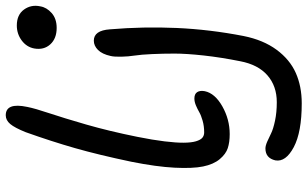

<svg xmlns="http://www.w3.org/2000/svg" viewBox="-219 -625 1059 661"><g transform="rotate(-90 310.5 -294.5)"><path d="M179.2 -33.2Q151.4 -33.2 131.1 -39.8Q110.8 -46.4 93 -67.6Q75.2 -88.9 67.9 -124.8Q60.5 -160.6 63.7 -223.1Q66.9 -285.6 84 -371.1Q107.9 -484.9 131.1 -565.9Q154.3 -647 186 -735.8Q201.2 -773.4 214.1 -788.8Q227.1 -804.2 244.1 -804.2Q288.6 -804.2 272.9 -730Q267.6 -703.1 251.2 -654.3Q234.9 -605.5 212.2 -526.9Q189.5 -448.2 169.9 -351.1Q159.2 -297.9 154.3 -257.3Q149.4 -216.8 149.7 -191.2Q149.9 -165.5 154.5 -149.7Q159.2 -133.8 166.7 -127.4Q174.3 -121.1 185.1 -121.1Q207 -121.1 225.6 -126.5Q244.1 -131.8 254.6 -137.9Q265.1 -144 277.8 -149.4Q290.5 -154.8 301.8 -154.8Q317.4 -154.8 323.7 -145.3Q330.1 -135.7 327.1 -119.1Q319.8 -84 274.9 -58.6Q230 -33.2 179.2 -33.2ZM544.9 -628.9Q508.3 -628.9 488.3 -650.9Q468.3 -672.9 474.1 -706.1Q479 -732.4 501.7 -749.3Q524.4 -766.1 553.2 -766.1Q590.3 -766.1 608.2 -741.2Q626 -716.3 619.1 -685.1Q615.7 -663.6 596.2 -646.2Q576.7 -628.9 544.9 -628.9ZM285.2 214.8Q186 214.8 134.3 187.3Q82.5 159.7 88.9 124Q96.7 89.8 129.9 89.8Q139.2 89.8 153.3 95.9Q167.5 102.1 182.1 109.4Q196.8 116.7 225.3 122.8Q253.9 128.9 289.1 128.9Q344.7 128.9 381.6 96.7Q418.5 64.5 430.2 2.9Q443.4 -63 450 -122.8Q456.5 -182.6 456.5 -222.7Q456.5 -262.7 454.8 -300.5Q453.1 -338.4 449.7 -360.4Q446.3 -382.3 445.8 -406.5Q445.3 -430.7 448.2 -442.9Q454.6 -472.2 469 -486.6Q483.4 -501 501 -501Q536.1 -501 540 -445.8Q549.8 -330.1 544.7 -215.8Q539.6 -101.6 517.1 14.2Q503.4 82.5 469.7 128.2Q436 173.8 389.9 194.3Q343.8 214.8 285.2 214.8Z"/></g></svg>

Font: Shantell Sans Irregular Bouncy
Style: Italic
Weight: 400
Italic angle: -11.31°
Designer: Stephen Nixon, Anya Danilova, Shantell Martin
Foundry: Arrow Type
Version: Version 1.006;[9816181b4]